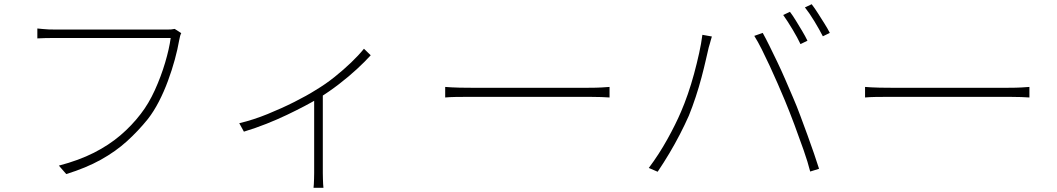

<svg xmlns="http://www.w3.org/2000/svg" viewBox="-20 -821 5010 910"><path d="M839 -664Q835 -656 833.5 -649.5Q832 -643 829 -629Q822 -588 808.5 -538.5Q795 -489 776 -437.5Q757 -386 733 -339.5Q709 -293 681 -257Q635 -200 581.5 -151.5Q528 -103 458 -64Q388 -25 294 4L259 -36Q354 -61 425 -97Q496 -133 550.5 -179.5Q605 -226 647 -281Q685 -330 714 -394Q743 -458 762.5 -523.5Q782 -589 789 -641Q775 -641 732.5 -641Q690 -641 632 -641Q574 -641 510.5 -641Q447 -641 389.5 -641Q332 -641 292 -641Q252 -641 241 -641Q215 -641 195.5 -640.5Q176 -640 157 -639V-686Q170 -685 183 -683.5Q196 -682 211 -681.5Q226 -681 242 -681Q251 -681 282 -681Q313 -681 359 -681Q405 -681 457.5 -681Q510 -681 562.5 -681Q615 -681 660 -681Q705 -681 735.5 -681Q766 -681 774 -681Q783 -681 791 -681.5Q799 -682 808 -684Z M1114 -237Q1181 -253 1248.5 -280.5Q1316 -308 1375.5 -338Q1435 -368 1476 -394Q1523 -422 1565.5 -456Q1608 -490 1644 -524.5Q1680 -559 1705 -590L1737 -559Q1710 -529 1671.5 -493.5Q1633 -458 1587 -422.5Q1541 -387 1491 -356Q1461 -338 1423 -318Q1385 -298 1340 -276.5Q1295 -255 1243.5 -234.5Q1192 -214 1136 -197ZM1469 -375 1510 -391V-1Q1510 11 1510.5 25.5Q1511 40 1511.5 51.5Q1512 63 1513 69H1466Q1467 63 1467.5 51.5Q1468 40 1468.5 25.5Q1469 11 1469 -1Z M2090 -409Q2103 -408 2120 -407Q2137 -406 2160 -405.5Q2183 -405 2212 -405Q2220 -405 2251.5 -405Q2283 -405 2328.5 -405Q2374 -405 2428 -405Q2482 -405 2536.5 -405Q2591 -405 2639 -405Q2687 -405 2721 -405Q2755 -405 2769 -405Q2809 -405 2832 -406.5Q2855 -408 2869 -409V-359Q2856 -360 2830.5 -361Q2805 -362 2770 -362Q2756 -362 2721.5 -362Q2687 -362 2639 -362Q2591 -362 2536.5 -362Q2482 -362 2428.5 -362Q2375 -362 2329 -362Q2283 -362 2252 -362Q2221 -362 2212 -362Q2172 -362 2141 -361.5Q2110 -361 2090 -359Z M3724 -765Q3737 -748 3752 -723.5Q3767 -699 3782 -674Q3797 -649 3807 -628L3774 -612Q3760 -642 3736 -682Q3712 -722 3692 -750ZM3827 -801Q3841 -783 3856.5 -758.5Q3872 -734 3887.5 -709.5Q3903 -685 3913 -665L3880 -649Q3863 -682 3840 -720Q3817 -758 3795 -786ZM3208 -292Q3224 -329 3240 -375Q3256 -421 3269.5 -471Q3283 -521 3293.5 -568.5Q3304 -616 3309 -656L3354 -648Q3351 -639 3349 -631Q3347 -623 3344.5 -614.5Q3342 -606 3339 -596Q3334 -575 3325.5 -537.5Q3317 -500 3305 -454.5Q3293 -409 3277.5 -362Q3262 -315 3245 -273Q3226 -230 3202.5 -184.5Q3179 -139 3152.5 -94.5Q3126 -50 3097 -7L3055 -25Q3103 -89 3143 -161Q3183 -233 3208 -292ZM3700 -345Q3684 -383 3666 -424.5Q3648 -466 3628.5 -508Q3609 -550 3590.5 -587Q3572 -624 3555 -651L3595 -665Q3609 -640 3626.5 -604.5Q3644 -569 3663.5 -528.5Q3683 -488 3702 -444Q3721 -400 3739 -358Q3756 -319 3773 -273Q3790 -227 3807 -181Q3824 -135 3838 -93.5Q3852 -52 3862 -21L3820 -8Q3809 -52 3788.5 -110.5Q3768 -169 3745 -230.5Q3722 -292 3700 -345Z M4080 -409Q4093 -408 4110 -407Q4127 -406 4150 -405.5Q4173 -405 4202 -405Q4210 -405 4241.5 -405Q4273 -405 4318.5 -405Q4364 -405 4418 -405Q4472 -405 4526.5 -405Q4581 -405 4629 -405Q4677 -405 4711 -405Q4745 -405 4759 -405Q4799 -405 4822 -406.5Q4845 -408 4859 -409V-359Q4846 -360 4820.5 -361Q4795 -362 4760 -362Q4746 -362 4711.5 -362Q4677 -362 4629 -362Q4581 -362 4526.5 -362Q4472 -362 4418.5 -362Q4365 -362 4319 -362Q4273 -362 4242 -362Q4211 -362 4202 -362Q4162 -362 4131 -361.5Q4100 -361 4080 -359Z"/></svg>

Font: Noto Sans JP ExtraLight
Style: Regular
Weight: 250
Designer: Ryoko NISHIZUKA  (kana, bopomofo & ideographs); Paul D. Hunt (Latin, Greek & Cyrillic); Sandoll Communications , Soo-you
Foundry: Adobe
Version: Version 2.004-H2;hotconv 1.0.118;makeotfexe 2.5.65603